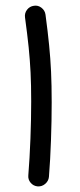

<svg xmlns="http://www.w3.org/2000/svg" viewBox="-20 -626 283 682"><path d="M68.8 -564.5Q66.9 -579.6 76.2 -591.6Q85.4 -603.5 100.6 -605.5Q115.2 -607.9 127.4 -598.4Q139.6 -588.9 141.6 -574.2Q149.9 -512.7 154.5 -465.3Q159.2 -418 161.4 -370.8Q163.6 -323.7 163.6 -262.7Q163.6 -197.8 161.1 -127.9Q158.7 -58.1 153.8 2.4Q152.3 17.1 140.6 27.1Q128.9 37.1 113.8 36.1Q98.6 34.7 88.9 23.2Q79.1 11.7 80.6 -3.4Q85.4 -63.5 88.1 -133.1Q90.8 -202.6 90.8 -266.1Q90.8 -324.2 88.6 -368.4Q86.4 -412.6 81.8 -458Q77.1 -503.4 68.8 -564.5Z"/></svg>

Font: Mikhak-DS2-FD Regular
Style: Regular
Weight: 400
Designer: Amin Abedi
Version: Version 3.4